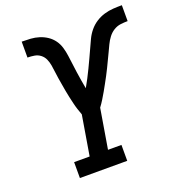

<svg xmlns="http://www.w3.org/2000/svg" viewBox="-133 -844 882 953"><g transform="rotate(-20 308.0 -367.5)"><path d="M127 0V-84H209L244 -294Q238 -310 232.5 -327Q227 -344 223 -361.5Q219 -379 215 -396.5Q211 -414 208 -431.5Q205 -449 202 -466.5Q199 -484 196 -502Q193 -520 191 -538Q189 -556 186 -573.5Q183 -591 176 -607Q169 -623 155 -634Q141 -645 123 -648Q105 -651 87 -651V-735Q110 -735 133.5 -733.5Q157 -732 179 -725Q201 -718 219.5 -705.5Q238 -693 251 -675Q264 -657 270.5 -635Q277 -613 280 -590.5Q283 -568 286 -545Q289 -522 292 -499.5Q295 -477 299 -454Q303 -431 307 -409Q319 -430 330.5 -452Q342 -474 352.5 -496Q363 -518 373.5 -540.5Q384 -563 394 -585Q404 -607 414.5 -629.5Q425 -652 441 -671.5Q457 -691 478 -704.5Q499 -718 522.5 -725Q546 -732 569.5 -733.5Q593 -735 616 -735V-651Q597 -651 578 -648.5Q559 -646 542 -635.5Q525 -625 512.5 -608.5Q500 -592 491.5 -574Q483 -556 474.5 -538Q466 -520 457.5 -502.5Q449 -485 440.5 -467Q432 -449 422.5 -431.5Q413 -414 403.5 -396.5Q394 -379 384 -361.5Q374 -344 363.5 -327Q353 -310 341 -294L306 -84H377V0Z"/></g></svg>

Font: Iosevka Slab MdExObl
Style: Regular
Weight: 500
Width: 7
Italic angle: -9°
Monospace: yes
Designer: Belleve Invis
Foundry: Belleve Invis
Version: Version 11.1.1; ttfautohint (v1.8.3)